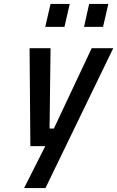

<svg xmlns="http://www.w3.org/2000/svg" viewBox="-20 -746 598 980"><path d="M135 0H211L103 214H212L558 -500H448L255 -90H233L238 -500H131ZM506 -609 533 -726H435L409 -609ZM309 -609 336 -726H238L211 -609Z"/></svg>

Font: RazerF5 SemiBold
Style: Italic
Weight: 600
Foundry: Razer Inc.
Version: Version 2